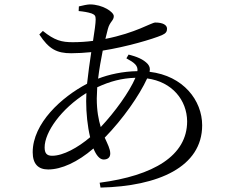

<svg xmlns="http://www.w3.org/2000/svg" viewBox="-20 -807 1040 869"><path d="M302 -566C331 -566 363 -568 393 -571C386 -525 379 -474 374 -428C259 -368 128 -249 128 -118C128 -65 153 -40 198 -40C258 -40 331 -73 403 -135C415 -105 431 -85 449 -85C466 -85 479 -93 479 -112C479 -133 467 -155 454 -184C537 -269 610 -374 646 -452C759 -437 826 -354 827 -258C827 -102 675 -12 431 20L435 42C696 36 895 -51 895 -240C895 -352 810 -464 657 -482C660 -496 658 -506 649 -517C629 -539 598 -551 562 -560L552 -543C589 -523 605 -510 602 -485C536 -484 473 -470 424 -451C429 -493 437 -538 445 -578C553 -595 671 -630 713 -648C731 -656 736 -664 736 -677C736 -694 717 -705 683 -705C665 -705 595 -658 457 -631L468 -675C477 -710 495 -713 495 -734C495 -753 444 -787 387 -787C375 -787 354 -782 337 -778L336 -757C357 -755 377 -752 395 -746C409 -740 413 -736 413 -719C413 -702 408 -666 401 -622C371 -618 340 -616 309 -616C259 -616 227 -624 174 -667L158 -651C201 -585 237 -566 302 -566ZM593 -455C565 -390 500 -300 436 -232C426 -265 418 -306 418 -361L420 -412C478 -439 531 -453 593 -455ZM388 -186C333 -139 266 -102 216 -102C192 -102 182 -113 182 -140C182 -209 257 -315 371 -386L370 -349C370 -296 376 -235 388 -186Z"/></svg>

Font: Source Han Serif CN
Style: Regular
Weight: 400
Designer: Ryoko NISHIZUKA 西塚涼子 (kana & ideographs); Frank Grießhammer (Latin, Greek & Cyrillic); Wenlong ZHANG 张文龙 (bopomofo); San
Foundry: Adobe
Version: Version 2.003;hotconv 1.1.1;makeotfexe 2.6.0